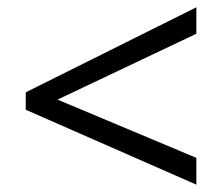

<svg xmlns="http://www.w3.org/2000/svg" viewBox="-20 -626 612 528"><path d="M520 -118.2 50.8 -324.2V-372.1L520 -606V-533.2L138.2 -352.1L520 -191.9Z"/></svg>

Font: Open Sans ACDW
Style: acdw
Weight: 400
Foundry: Ascender Corporation
Version: Version 1.10